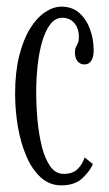

<svg xmlns="http://www.w3.org/2000/svg" viewBox="-20 -548 329 578"><path d="M164.5 10Q129.5 10 103.2 -13.5Q77 -37 59.8 -76.8Q42.5 -116.5 34 -165.8Q25.5 -215 25.5 -266.5Q25.5 -331 37.8 -379.8Q50 -428.5 70.2 -461.5Q90.5 -494.5 115.5 -511.2Q140.5 -528 165 -528Q197.5 -528 219 -508.8Q240.5 -489.5 251.2 -459.5Q262 -429.5 262 -396.5Q262 -376.5 254.8 -365.2Q247.5 -354 234.5 -354Q221 -354 213.2 -364Q205.5 -374 205.5 -390Q205.5 -400.5 208.5 -406.2Q211.5 -412 214.5 -418.5Q217.5 -425 217.5 -436.5Q217.5 -463 203.5 -478.8Q189.5 -494.5 167.5 -494.5Q146.5 -494.5 131.5 -475Q116.5 -455.5 107 -423Q97.5 -390.5 93.2 -350.5Q89 -310.5 89 -269.5Q89 -228.5 93 -185.5Q97 -142.5 106.2 -106Q115.5 -69.5 131.5 -47Q147.5 -24.5 172 -24.5Q198 -24.5 212.5 -38Q227 -51.5 235 -74L259.5 -54Q251 -33 228 -11.5Q205 10 164.5 10Z"/></svg>

Font: Imbue Thin 10pt Light
Style: Regular
Weight: 300
Version: Version 1.102